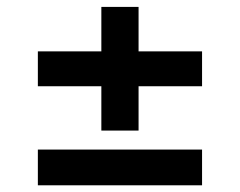

<svg xmlns="http://www.w3.org/2000/svg" viewBox="-20 -577 708 567"><path d="M91.8 -29.8V-135.3H576.7V-29.8ZM91.8 -322.3V-425.3H576.7V-322.3ZM279.3 -191.4V-556.6H389.2V-191.4Z"/></svg>

Font: Inter 17pt SemiBold
Style: Regular
Weight: 600
Version: Version 4.001;git-66647c0bb